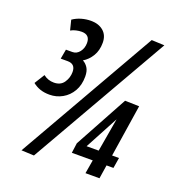

<svg xmlns="http://www.w3.org/2000/svg" viewBox="-132 -830 863 941"><g transform="rotate(20 299.0 -359.5)"><path d="M31 -330 64 -383Q88 -364 119 -364Q154 -364 171 -389Q188 -414 188 -444Q188 -486 147 -486H111L120 -536H154Q176 -536 191 -555.5Q206 -575 206 -602Q206 -645 163 -645Q149 -645 134 -641.5Q119 -638 107 -631L94 -683Q114 -697 138.5 -704Q163 -711 188 -711Q228 -711 253 -689.5Q278 -668 278 -629Q278 -589 260.5 -560Q243 -531 216 -515Q232 -507 243 -490Q254 -473 254 -444Q254 -400 235.5 -368Q217 -336 186 -318.5Q155 -301 119 -301Q91 -301 69.5 -308.5Q48 -316 31 -330ZM150 5 84 2 499 -724 566 -721ZM320 -71 327 -123 478 -400 552 -398 510 -126H546L537 -71H501L490 0H417L429 -71ZM377 -126H440L470 -300Z"/></g></svg>

Font: Georama Condensed SemiBold
Style: Italic
Weight: 600
Width: 3
Italic angle: -9°
Designer: Jean-Baptiste Levee
Foundry: Production Type
Version: Version 1.000